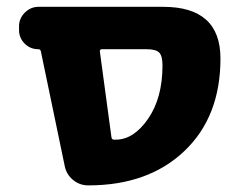

<svg xmlns="http://www.w3.org/2000/svg" viewBox="-20 -567 700 566"><path d="M281.2 -421.9Q273.4 -421.9 274.4 -415L308.6 -162.1Q309.6 -155.3 316.4 -155.3H321.3Q374 -155.3 416.5 -216.8Q459 -278.3 459 -374Q459 -402.3 449.2 -412.1Q439.5 -421.9 412.1 -421.9ZM100.6 -415Q99.6 -421.9 92.8 -421.9Q69.3 -421.9 52.7 -438.5Q36.1 -455.1 36.1 -478.5V-489.3Q36.1 -512.7 53.2 -529.8Q70.3 -546.9 93.8 -546.9H460.9Q629.9 -546.9 629.9 -394.5Q629.9 -222.7 523.4 -121.6Q417 -20.5 240.2 -20.5Q214.8 -20.5 195.3 -36.6Q175.8 -52.7 170.9 -77.1Z"/></svg>

Font: Gen Jyuu Gothic Heavy
Style: Bold
Weight: 900
Designer: [Source Han Sans]
Ryoko NISHIZUKA  (kana & ideographs); Paul D. Hunt (Latin, Greek & Cyrillic); Wenlong ZHANG  (bopomofo
Version: Version 1.002.20150607